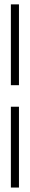

<svg xmlns="http://www.w3.org/2000/svg" viewBox="-20 -801 135 870"><path d="M65.9 -781.2V-415H29.3V-781.2ZM65.9 -317.4V48.8H29.3V-317.4Z"/></svg>

Font: Flanker
Style: Italic
Weight: 400
Italic angle: -12°
Designer: Flanker
Version: Version 2.027